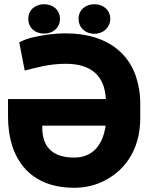

<svg xmlns="http://www.w3.org/2000/svg" viewBox="-20 -879 708 909"><path d="M18 -326C18 -275 25 -229 38 -188C77 -68 172 10 331 10C375 10 416 2 454 -14C565 -61 644 -165 644 -319V-389C644 -437 636 -481 622 -522C577 -647 462 -721 292 -721C263 -721 236 -719 212 -716C162 -709 113 -700 76 -681L71 -679L97 -545C156 -560 215 -577 292 -577C413 -577 476 -519 481 -410H18ZM114 -790C114 -746 147 -720 189 -720C230 -720 264 -747 264 -790C264 -832 230 -859 189 -859C148 -859 114 -833 114 -790ZM180 -276V-284H480C468 -199 424 -133 331 -133C232 -133 180 -180 180 -276ZM352 -790C352 -747 385 -719 427 -719C468 -719 502 -748 502 -790C502 -832 468 -859 427 -859C386 -859 352 -833 352 -790Z"/></svg>

Font: Asimov Pro
Style: Blk
Weight: 900
Designer: Google
Version: Version 2.000980; 2014